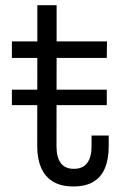

<svg xmlns="http://www.w3.org/2000/svg" viewBox="-20 -687 466 717"><path d="M191 -140.5Q191 -99.4 207 -78Q222.9 -56.5 255.9 -56.5Q288.9 -56.5 305.4 -78.2Q321.9 -99.9 321.9 -140.8V-180.9H386V-141.5Q386 -93.4 372.1 -59.6Q358.2 -25.8 329.1 -8.3Q300 9.3 254.3 9.3Q207.4 9.3 177.6 -9Q147.8 -27.3 133.4 -60.9Q119 -94.4 119 -140.5L119.4 -470.6H24.4V-532.5H119.4V-667.5H191.4V-532.5H379.5L378.8 -470.6H191.4ZM24.4 -294.5V-352.1H378.8V-294.5Z"/></svg>

Font: Hepta Slab ExtraLight
Style: Regular
Weight: 200
Designer: Michael LaGattuta
Foundry: Michael LaGattuta
Version: Version 1.100